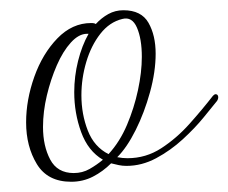

<svg xmlns="http://www.w3.org/2000/svg" viewBox="-20 -342 446 375"><path d="M119 13Q73 13 52 -21.5Q31 -56 31 -103Q31 -147 47 -192Q63 -237 92 -267Q121 -297 158 -297Q165 -297 167 -295Q178 -307 191.5 -314.5Q205 -322 221 -322Q256 -322 270 -297.5Q284 -273 284 -237Q284 -202 273 -162Q262 -122 245 -88Q228 -54 209 -35Q214 -34 219 -33.5Q224 -33 229 -33Q265 -33 295 -52.5Q325 -72 350 -100Q375 -128 396 -155Q399 -158 401 -158Q405 -158 406 -154Q407 -150 404 -145Q395 -134 378 -113Q361 -92 337 -70Q313 -48 285 -33Q257 -18 227 -18Q219 -18 212 -19.5Q205 -21 197 -23Q181 -7 161.5 3Q142 13 119 13ZM192 -41Q214 -65 228 -98Q242 -131 249.5 -166Q257 -201 257 -231Q257 -266 247.5 -288Q238 -310 219 -305Q194 -299 176 -276Q158 -253 148.5 -221Q139 -189 139 -156Q139 -119 151.5 -87Q164 -55 192 -41ZM124 -4Q141 -4 155 -12Q169 -20 181 -30Q152 -47 138.5 -84Q125 -121 125 -162Q125 -193 132.5 -223Q140 -253 153 -276H150Q134 -276 118.5 -259Q103 -242 91 -214.5Q79 -187 71.5 -155.5Q64 -124 64 -94Q64 -57 78 -30.5Q92 -4 124 -4Z"/></svg>

Font: Gwendolyn
Style: Regular
Weight: 400
Designer: Robert E. Leuschke
Foundry: Robert E. Leuschke
Version: Version 1.010; ttfautohint (v1.8.3)